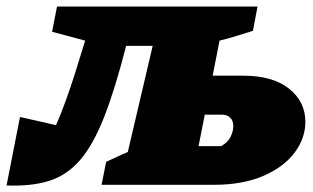

<svg xmlns="http://www.w3.org/2000/svg" viewBox="-57 -564 955 586"><path d="M-37 2 4 -207 114 -182Q129 -216 144 -257.5Q159 -299 172.5 -342Q186 -385 197 -421L203 -440L102 -467L117 -544H729L715 -470Q692 -463 667 -455Q642 -447 613 -440L592 -333H686Q775 -333 825 -293.5Q875 -254 875 -192Q875 -142 842 -98Q809 -54 746.5 -27Q684 0 596 0H253L267 -70Q287 -79 301.5 -86Q316 -93 333 -100L409 -424H328Q294 -291 260.5 -206Q227 -121 187 -75Q147 -29 93 -12Q39 5 -37 2ZM549 -118H618Q638 -129 646.5 -146Q655 -163 655 -179Q655 -196 645.5 -205Q636 -214 621 -214H568Z"/></svg>

Font: Piazzolla SC Black
Style: Italic
Weight: 900
Italic angle: -11.3°
Designer: Juan Pablo del Peral
Foundry: Huerta Tipografica
Version: Version 1.330